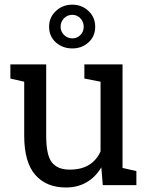

<svg xmlns="http://www.w3.org/2000/svg" viewBox="-20 -810 648 840"><path d="M268.6 10.3Q182.6 10.3 134.3 -44.9Q85.9 -100.1 85.9 -216.8V-452.6L25.4 -466.3V-528.3H182.1V-215.8Q182.1 -131.3 207 -99.6Q231.9 -67.9 284.7 -67.9Q335.9 -67.9 369.4 -88.6Q402.8 -109.4 419.9 -147.5V-452.6L349.1 -466.3V-528.3H516.1V-75.2L576.7 -61.5V0H429.7L423.3 -78.1Q398.4 -35.6 359.1 -12.7Q319.8 10.3 268.6 10.3ZM296.4 -598.1Q253.9 -598.1 224.4 -624.5Q194.8 -650.9 194.8 -692.9Q194.8 -733.9 224.4 -761.7Q253.9 -789.6 296.4 -789.6Q337.9 -789.6 367.2 -762Q396.5 -734.4 396.5 -692.9Q396.5 -650.9 367.2 -624.5Q337.9 -598.1 296.4 -598.1ZM296.4 -642.1Q316.9 -642.1 331.5 -656.5Q346.2 -670.9 346.2 -692.9Q346.2 -714.8 331.5 -730Q316.9 -745.1 296.4 -745.1Q274.9 -745.1 260 -730Q245.1 -714.8 245.1 -692.9Q245.1 -671.9 260.3 -657Q275.4 -642.1 296.4 -642.1Z"/></svg>

Font: Roboto Slab
Style: Regular
Weight: 400
Designer: Google
Version: Version 2.000; ttfautohint (v1.8.1.43-b0c9)